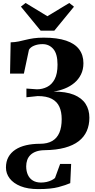

<svg xmlns="http://www.w3.org/2000/svg" viewBox="-20 -1004 636 1290"><path d="M237 266.5Q166.5 266.5 118.2 247Q70 227.5 45 194.8Q20 162 20 121.5Q20 81 36.5 51.2Q53 21.5 83.2 1.5Q113.5 -18.5 155.5 -28.2Q197.5 -38 249.5 -38Q298.5 -38 330.8 -56.8Q363 -75.5 378.8 -112.2Q394.5 -149 394.5 -203.5Q394.5 -252 379 -286.5Q363.5 -321 328.2 -339.8Q293 -358.5 233.5 -358.5L157.5 -350.5V-409L228 -404Q264.5 -404 296.2 -419.8Q328 -435.5 347.2 -471.8Q366.5 -508 366.5 -569.5Q366.5 -642 338.2 -674.8Q310 -707.5 266 -707.5Q234 -707.5 209.2 -697.2Q184.5 -687 174.5 -669.5L140.5 -509.5H47.5L51.5 -719.5Q81.5 -720.5 105.5 -725.5Q129.5 -730.5 153.2 -736.5Q177 -742.5 205.8 -746.8Q234.5 -751 274 -751Q365 -751 424 -731Q483 -711 511.8 -672.5Q540.5 -634 540.5 -579.5Q540.5 -537 524.2 -504Q508 -471 479.8 -447.2Q451.5 -423.5 415.2 -409Q379 -394.5 339.5 -388.5Q423 -389 476 -367.5Q529 -346 554.8 -306.5Q580.5 -267 580.5 -213Q580.5 -163.5 562.8 -123.5Q545 -83.5 508.5 -55.2Q472 -27 415.2 -11.5Q358.5 4 280 5Q246.5 5.5 223 14Q199.5 22.5 184.5 37.2Q169.5 52 162.8 71.5Q156 91 156 113.5Q156 146.5 167.5 171.2Q179 196 201.2 209.2Q223.5 222.5 255 222.5Q275 222.5 293 218.5Q311 214.5 325.5 207.5Q340 200.5 349.5 192L384 97.5H458L452 226.5Q423 239.5 372.8 253Q322.5 266.5 237 266.5ZM253 -798 120.5 -959.5 152 -984 298.5 -895 445.5 -984 477 -959 345 -798Z"/></svg>

Font: Merriweather 96pt ExtraBold
Style: Regular
Weight: 800
Version: Version 2.100